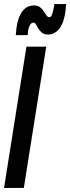

<svg xmlns="http://www.w3.org/2000/svg" viewBox="-33 -931 348 951"><path d="M-13 0 98 -700H196L85 0ZM45 -757Q46 -765 47 -773.5Q48 -782 48 -789Q55 -844 77 -874Q99 -904 135 -904Q154 -904 165.5 -895Q177 -886 184 -875Q191 -864 197 -855Q203 -846 211 -846Q219 -846 223.5 -856Q228 -866 230.5 -879.5Q233 -893 235 -902Q235 -902 235.5 -906Q236 -910 236 -911H295Q294 -903 293 -895.5Q292 -888 292 -881Q285 -821 262 -790.5Q239 -760 204 -760Q186 -760 175 -769Q164 -778 157 -789.5Q150 -801 145 -810Q140 -819 133 -819Q120 -819 112.5 -801Q105 -783 105 -763Q105 -763 104.5 -760Q104 -757 104 -757Z"/></svg>

Font: Georama ExtraCondensed SemiBold
Style: Italic
Weight: 600
Width: 2
Italic angle: -9°
Designer: Jean-Baptiste Levee
Foundry: Production Type
Version: Version 1.000